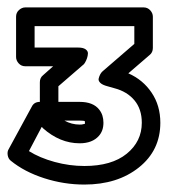

<svg xmlns="http://www.w3.org/2000/svg" viewBox="-71 -744 464 516"><path d="M-47.9 -342.8 14.2 -457Q20.5 -470.2 36.1 -470.2V-522.9Q36.1 -535.2 44.9 -542L71.8 -565.9H-2.9Q-13.7 -565.9 -20.8 -573.7Q-27.8 -581.5 -27.8 -590.8V-699.2Q-27.8 -710 -20 -717Q-12.2 -724.1 -2.9 -724.1H314.9Q325.7 -724.1 332.8 -716.3Q339.8 -708.5 339.8 -699.2V-615.2Q339.8 -603 331.1 -596.2L273.9 -546.9Q313 -529.8 336.4 -495.1Q359.9 -460.4 359.9 -414.1Q359.9 -339.8 302.2 -293.9Q244.6 -248 155.8 -248Q100.6 -248 47.6 -265.1Q-5.4 -282.2 -42 -312Q-48.8 -317.4 -50.3 -326.9Q-51.8 -336.4 -47.9 -342.8ZM6.8 -337.9Q35.6 -319.8 75.7 -308.8Q115.7 -297.9 155.8 -297.9Q229 -297.9 269.5 -330.8Q310.1 -363.8 310.1 -414.1Q310.1 -450.7 290.3 -474.4Q270.5 -498 236.8 -506.8L217.8 -512.2Q204.6 -515.6 198.7 -521.2Q192.9 -526.9 194.1 -532.5Q195.3 -538.1 198 -543.5Q200.7 -548.8 204.1 -551.8L208 -555.2L290 -626V-673.8H22V-616.2H139.2Q152.3 -616.2 158.9 -611.6Q165.5 -606.9 165.3 -600.3Q165 -593.8 162.8 -587.4Q160.6 -581.1 157.7 -576.2L154.8 -571.8L85.9 -512.2V-470.2H143.1Q179.7 -470.2 195.8 -449.2Q207 -435.1 207 -414.1Q207 -392.6 194.8 -378.9Q177.2 -358.9 143.1 -358.9Q89.8 -358.9 43.9 -399.9Q43.5 -400.4 43.2 -400.9Q43 -401.4 42.5 -401.9Q42 -402.3 41 -402.8ZM102.1 -419.9Q121.6 -409.2 143.1 -409.2Q145.5 -409.2 148.2 -409.4Q150.9 -409.7 152.6 -410.2Q154.3 -410.6 155.5 -410.9Q156.7 -411.1 157.2 -411.1V-414.1V-418Q155.3 -419.9 143.1 -419.9Z"/></svg>

Font: Trueno Black Outline
Style: Regular
Weight: 900
Width: 6
Designer: Julieta Ulanovsky
Foundry: Julieta Ulanovsky
Version: Version 3.001b | FøM Fix